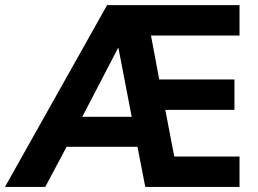

<svg xmlns="http://www.w3.org/2000/svg" viewBox="-66 -739 1018 759"><path d="M112.8 0 197.3 -158.7H477.5L508.3 0H880.9V-120.1H623L587.4 -304.7H860.8V-424.8H563.5L530.8 -598.6H880.9V-718.8H357.4L-46.4 0ZM402.3 -548.8 454.6 -277.3H259.3L400.4 -548.8Z"/></svg>

Font: Winston
Style: Bold
Weight: 700
Designer: Vernon Adams, Kim Jin-seong, David Berlow, Cristiano Sobral
Foundry: The Winston Project Authors
Version: Version 3.004